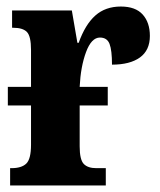

<svg xmlns="http://www.w3.org/2000/svg" viewBox="-20 -568 491 588"><path d="M439 -458Q439 -414 408.5 -392Q378 -370 323 -370Q323 -414 315.5 -433.5Q308 -453 286 -453Q260 -453 243.5 -408.5Q227 -364 224 -302H310V-245H224V-120Q224 -79 236.5 -66Q249 -53 275 -53H304V0H11V-53H15Q46 -53 60.5 -67Q75 -81 75 -125V-245H4V-302H75V-415Q75 -457 62.5 -470Q50 -483 20 -483H17V-536H200L217 -437H221Q241 -493 272 -520.5Q303 -548 350 -548Q395 -548 417 -523.5Q439 -499 439 -458Z"/></svg>

Font: Noto Serif CondExtraBold
Style: Regular
Weight: 800
Width: 3
Designer: Monotype Design Team
Foundry: Monotype Imaging Inc.
Version: Version 1.001